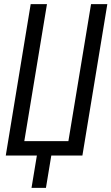

<svg xmlns="http://www.w3.org/2000/svg" viewBox="-20 -755 541 932"><path d="M133 157 159 0H8L129 -735H208L98 -70H312L422 -735H501L380 0H229L203 157Z"/></svg>

Font: Iosevka
Style: Italic
Weight: 400
Italic angle: -9°
Monospace: yes
Designer: Belleve Invis
Foundry: Belleve Invis
Version: Version 32.5.0; ttfautohint (v1.8.4)